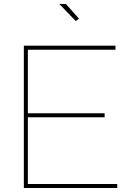

<svg xmlns="http://www.w3.org/2000/svg" viewBox="-20 -938 657 958"><path d="M119 -20H565V0H99V-710H556V-690H119V-373H502V-353H119ZM358 -833 276 -918H309L374 -845Z"/></svg>

Font: Raleway
Style: Thin
Weight: 100
Designer: Matt McInerney, Pablo Impallari, Rodrigo Fuenzalida
Foundry: Matt McInerney, Pablo Impallari, Rodrigo Fuenzalida
Version: Version 3.000